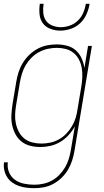

<svg xmlns="http://www.w3.org/2000/svg" viewBox="-22 -760 542 1003"><path d="M158 223Q137 223 116.5 220.5Q96 218 77 211.5Q58 205 42 193.5Q26 182 15.5 165.5Q5 149 0.5 129Q-4 109 -1 88H19Q15 116 25.5 140.5Q36 165 56.5 179.5Q77 194 103.5 199.5Q130 205 158 205Q180 205 203.5 200Q227 195 248.5 183.5Q270 172 287.5 154Q305 136 317.5 115Q330 94 337 71Q344 48 348 25L369 -100Q356 -76 336.5 -54.5Q317 -33 292.5 -18.5Q268 -4 241.5 2Q215 8 189 8Q161 8 135.5 1.5Q110 -5 90.5 -20.5Q71 -36 59 -58.5Q47 -81 41.5 -106.5Q36 -132 37.5 -159Q39 -186 43 -213L63 -333Q67 -358 75 -383Q83 -408 97 -431Q111 -454 130.5 -473Q150 -492 174 -505Q198 -518 223.5 -523Q249 -528 274 -528Q302 -528 328.5 -521Q355 -514 374 -497Q393 -480 404 -456Q415 -432 419 -405L438 -520H458L367 28Q363 53 355 78Q347 103 333.5 126Q320 149 300.5 168Q281 187 257.5 200Q234 213 208.5 218Q183 223 158 223ZM195 -10Q217 -10 240.5 -15Q264 -20 285 -31.5Q306 -43 323.5 -61Q341 -79 353.5 -100Q366 -121 373 -143.5Q380 -166 383 -189L403 -309Q407 -333 408 -357.5Q409 -382 405 -405Q401 -428 390.5 -448.5Q380 -469 362.5 -483.5Q345 -498 322 -504Q299 -510 275 -510Q252 -510 228.5 -505Q205 -500 183 -488.5Q161 -477 143 -459Q125 -441 112.5 -420Q100 -399 93 -376Q86 -353 82 -330L62 -210Q58 -186 57 -161.5Q56 -137 61 -114Q66 -91 77 -70.5Q88 -50 105.5 -36Q123 -22 146.5 -16Q170 -10 195 -10ZM293 -600Q266 -600 241 -609.5Q216 -619 201.5 -639Q187 -659 184.5 -686Q182 -713 186 -740H206Q202 -717 204 -693.5Q206 -670 218 -652.5Q230 -635 251.5 -626.5Q273 -618 296 -618Q319 -618 343 -626.5Q367 -635 385 -652.5Q403 -670 413 -693.5Q423 -717 426 -740H446Q442 -713 430 -686Q418 -659 397 -639Q376 -619 348 -609.5Q320 -600 293 -600Z"/></svg>

Font: Iosevka SS04 Thin
Style: Italic
Weight: 100
Italic angle: -9°
Monospace: yes
Designer: Belleve Invis
Foundry: Belleve Invis
Version: Version 19.0.0; ttfautohint (v1.8.4)